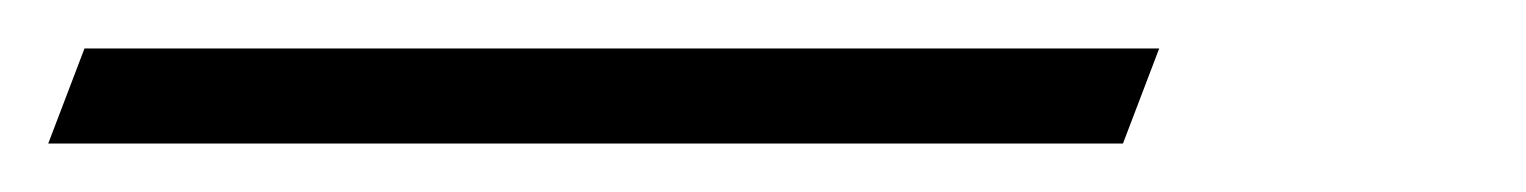

<svg xmlns="http://www.w3.org/2000/svg" viewBox="-170 95 636 80"><path d="M-134.8 115.2H313L297.9 154.8H-149.9Z"/></svg>

Font: Redaction
Style: Italic
Weight: 400
Designer: Jeremy Mickel / Forest Young
Foundry: MCKL
Version: Version 2.001;hotconv 1.0.113;makeotfexe 2.5.65598 DEVELOPME